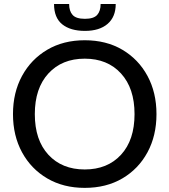

<svg xmlns="http://www.w3.org/2000/svg" viewBox="-20 -926 842 954"><path d="M401 7.5Q295 7.5 214.8 -39.5Q134.5 -86.5 89.5 -169.2Q44.5 -252 44.5 -359Q44.5 -466 89.5 -548.8Q134.5 -631.5 214.8 -678.8Q295 -726 401 -726Q508 -726 588 -678.8Q668 -631.5 712.8 -548.8Q757.5 -466 757.5 -359Q757.5 -252 712.8 -169.2Q668 -86.5 588 -39.5Q508 7.5 401 7.5ZM401 -84Q514 -84 581.2 -157Q648.5 -230 648.5 -359Q648.5 -487.5 581.2 -561Q514 -634.5 401 -634.5Q288 -634.5 220.5 -561Q153 -487.5 153 -359Q153 -230 220.5 -157Q288 -84 401 -84ZM402 -772.5Q330 -772.5 289.2 -805.2Q248.5 -838 248.5 -906H323.5Q323.5 -871 340.8 -851.8Q358 -832.5 402 -832.5Q445.5 -832.5 462.8 -851.8Q480 -871 480 -906H555Q555 -842 514.5 -807.2Q474 -772.5 402 -772.5Z"/></svg>

Font: Verano Sans Medium
Style: Regular
Weight: 500
Designer: Lukasz Dziedzic with Adam Twardoch and Botio Nikoltchev
Foundry: tyPoland Lukasz Dziedzic
Version: Version 3.001;December 28, 2019;FontCreator 12.0.0.2547 64-b